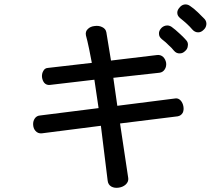

<svg xmlns="http://www.w3.org/2000/svg" viewBox="-20 -864 1040 891"><path d="M202.1 -548.8Q187.5 -547.9 180.7 -534.2Q173.8 -522.5 174.8 -506.8Q176.8 -490.2 185.5 -479.5Q195.3 -468.8 210 -469.7L418 -494.1L437.5 -362.3L166 -328.1Q150.4 -327.1 141.6 -314.5Q132.8 -301.8 133.8 -285.2Q134.8 -267.6 144.5 -256.8Q155.3 -244.1 172.9 -245.1L448.2 -280.3L479.5 -26.4Q481.4 -6.8 497.1 2Q511.7 9.8 531.2 6.8Q550.8 3.9 563.5 -7.8Q577.1 -20.5 575.2 -37.1L537.1 -291L804.7 -324.2Q820.3 -327.1 828.1 -340.8Q834 -353.5 831.1 -370.1Q828.1 -386.7 818.4 -397.5Q807.6 -409.2 793.9 -407.2L524.4 -373L505.9 -502.9L719.7 -526.4Q736.3 -528.3 745.1 -543Q752.9 -555.7 751 -572.3Q748 -588.9 737.3 -599.6Q724.6 -611.3 707 -608.4L495.1 -583L473.6 -713.9Q470.7 -730.5 454.1 -738.3Q438.5 -746.1 418.9 -743.2Q399.4 -741.2 387.7 -729.5Q375 -717.8 378.9 -699.2Q384.8 -678.7 393.6 -636.7Q399.4 -607.4 406.2 -572.3ZM776.4 -739.3Q763.7 -748 749 -745.1Q735.4 -742.2 726.6 -731.4Q716.8 -719.7 717.8 -707Q717.8 -693.4 730.5 -682.6Q751 -667 762.7 -654.3Q777.3 -641.6 787.1 -628.9Q798.8 -615.2 814.5 -616.2Q828.1 -616.2 838.9 -627Q850.6 -636.7 851.6 -651.4Q854.5 -666 843.8 -677.7Q830.1 -693.4 812.5 -709Q793.9 -726.6 776.4 -739.3ZM861.3 -836.9Q848.6 -845.7 834 -842.8Q821.3 -839.8 812.5 -828.1Q802.7 -817.4 802.7 -804.7Q802.7 -791 815.4 -780.3Q835 -764.6 847.7 -752.9Q862.3 -739.3 872.1 -727.5Q883.8 -713.9 899.4 -713.9Q913.1 -713.9 923.8 -724.6Q935.5 -734.4 937.5 -749Q939.5 -763.7 929.7 -775.4Q911.1 -794.9 898.4 -806.6Q877.9 -826.2 861.3 -836.9Z"/></svg>

Font: Gungsuh
Style: Regular
Weight: 400
Version: Version 2.21